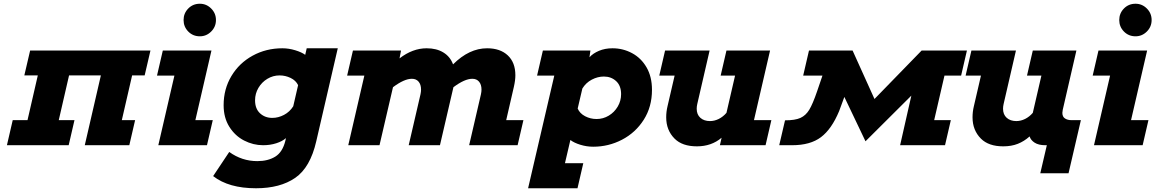

<svg xmlns="http://www.w3.org/2000/svg" viewBox="-20 -776 6174 1026"><path d="M141 -506H784L753 -373H686L631 -134H702L671 0H433L519 -373H349L294 -134H378L347 0H17L48 -134H127L182 -373H110Z M1048 -756Q1083 -756 1108.5 -730.5Q1134 -705 1134 -669Q1134 -633 1108.5 -607.5Q1083 -582 1048 -582Q1011 -582 986 -607.5Q961 -633 961 -669Q961 -705 986 -730.5Q1011 -756 1048 -756ZM850 -506H1110L1024 -134H1117L1086 0H826L912 -372H819Z M1386 0Q1333 0 1284.5 -25Q1236 -50 1205.5 -98.5Q1175 -147 1175 -214Q1175 -300 1216.5 -369.5Q1258 -439 1330 -478.5Q1402 -518 1489 -518Q1523 -518 1557.5 -507.5Q1592 -497 1611 -483L1619 -518H1785L1670 -21Q1638 119 1557.5 174.5Q1477 230 1348 230Q1202 230 1119 165L1205 36Q1273 85 1355 85Q1412 85 1451 61Q1490 37 1505 -24L1508 -38Q1489 -21 1456.5 -10.5Q1424 0 1386 0ZM1547 -208 1573 -321Q1561 -346 1533 -359.5Q1505 -373 1474 -373Q1439 -373 1409 -355Q1379 -337 1361 -306.5Q1343 -276 1343 -240Q1343 -195 1369.5 -170.5Q1396 -146 1435 -146Q1467 -146 1497.5 -162Q1528 -178 1547 -208Z M2123 -506 2115 -464Q2185 -518 2260 -518Q2313 -518 2349.5 -495.5Q2386 -473 2401 -432Q2487 -518 2583 -518Q2653 -518 2693.5 -480Q2734 -442 2734 -374Q2734 -347 2726 -312L2685 -134H2777L2746 0H2487L2550 -272Q2553 -286 2553 -297Q2553 -324 2540 -339.5Q2527 -355 2504 -355Q2463 -355 2403 -310L2331 0H2164L2227 -272Q2230 -286 2230 -297Q2230 -324 2217 -339.5Q2204 -355 2181 -355Q2140 -355 2080 -310L2008 0H1841L1927 -372H1835L1866 -506Z M3135 -506 3130 -470Q3149 -491 3181 -504.5Q3213 -518 3253 -518Q3309 -518 3357.5 -492Q3406 -466 3435 -416Q3464 -366 3464 -296Q3464 -205 3420 -136Q3376 -67 3304 -29.5Q3232 8 3150 8Q3115 8 3081 -2.5Q3047 -13 3028 -28L2999 96H3097L3066 230H2802L2942 -372H2850L2881 -506ZM3092 -303 3067 -196Q3078 -170 3106.5 -155Q3135 -140 3168 -140Q3203 -140 3233 -158Q3263 -176 3281 -206.5Q3299 -237 3299 -273Q3299 -318 3272.5 -342.5Q3246 -367 3207 -367Q3174 -367 3142.5 -350.5Q3111 -334 3092 -303Z M4095 -506 4009 -134H4102L4071 0H3827L3836 -40Q3782 6 3704 6Q3626 6 3585 -35Q3540 -80 3540 -149Q3540 -179 3547 -208L3585 -372H3503L3534 -506H3772L3706 -220Q3703 -207 3703 -195Q3703 -164 3722.5 -146.5Q3742 -129 3774 -129Q3798 -129 3821 -140.5Q3844 -152 3862 -173L3908 -372H3831L3862 -506Z M4492 -258 4464 -182Q4424 -86 4367 -43Q4310 0 4213 0H4144L4175 -133Q4229 -133 4257.5 -146Q4286 -159 4304.5 -189.5Q4323 -220 4346 -287L4375 -372H4272L4303 -506H4536L4653 -247L4905 -506H5147L5116 -372H5027L4972 -134H5061L5030 0H4790L4850 -265L4605 -21Z M5732 -506 5659 -189Q5657 -177 5657 -173Q5657 -152 5671 -143Q5685 -134 5705 -134H5756L5690 150H5539L5574 0H5566Q5530 0 5509 -13.5Q5488 -27 5482 -47Q5453 -21 5419 -7.5Q5385 6 5341 6Q5263 6 5222 -35Q5177 -80 5177 -149Q5177 -179 5184 -208L5222 -372H5140L5171 -506H5409L5343 -220Q5340 -207 5340 -195Q5340 -164 5359.5 -146.5Q5379 -129 5411 -129Q5435 -129 5458 -140.5Q5481 -152 5499 -173L5545 -372H5468L5499 -506Z M6048 -756Q6083 -756 6108.5 -730.5Q6134 -705 6134 -669Q6134 -633 6108.5 -607.5Q6083 -582 6048 -582Q6011 -582 5986 -607.5Q5961 -633 5961 -669Q5961 -705 5986 -730.5Q6011 -756 6048 -756ZM5850 -506H6110L6024 -134H6117L6086 0H5826L5912 -372H5819Z"/></svg>

Font: Arvo
Style: Bold Italic
Weight: 700
Italic angle: -13°
Designer: Anton Koovit (Cyrillic Expansion: Cyreal)
Foundry: Anton Koovit, Yassin Baggar
Version: Version 3.000